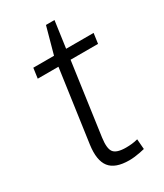

<svg xmlns="http://www.w3.org/2000/svg" viewBox="-173 -741 700 819"><g transform="rotate(-30 177.0 -332.0)"><path d="M215 7Q146 7 119 -27.5Q92 -62 102 -135L159 -540L195 -671H237L162 -135Q155 -84 169.5 -65.5Q184 -47 230 -47Q244 -47 258.5 -48.5Q273 -50 288 -54L292 -4Q280 -1 266.5 1.5Q253 4 240 5.5Q227 7 215 7ZM57 -540H354L347 -490H50Z"/></g></svg>

Font: Pathway Extreme 8pt Thin
Style: Italic
Weight: 100
Italic angle: -8°
Designer: Eduardo Rodriguez Tunni
Foundry: Eduardo Rodriguez Tunni
Version: Version 1.000